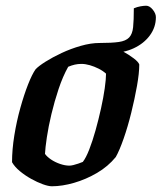

<svg xmlns="http://www.w3.org/2000/svg" viewBox="-20 -650 564 670"><path d="M161 0Q149 0 129.5 -7Q110 -14 88.5 -26Q67 -38 49 -53Q31 -68 22 -84Q22 -128 30 -177.5Q38 -227 51 -273.5Q64 -320 78 -355.5Q92 -391 104 -408Q114 -419 138.5 -434.5Q163 -450 195 -465Q227 -480 262 -490Q297 -500 327 -500Q342 -500 363.5 -492Q385 -484 407.5 -471.5Q430 -459 446.5 -446.5Q463 -434 466 -425Q466 -395 458 -350Q450 -305 438 -256.5Q426 -208 411.5 -166.5Q397 -125 384 -102Q357 -69 318.5 -46.5Q280 -24 238.5 -12Q197 0 161 0ZM222 -72Q228 -72 236 -74Q244 -76 253 -79Q262 -82 269 -85Q280 -99 291.5 -128.5Q303 -158 313.5 -195.5Q324 -233 332.5 -271.5Q341 -310 345.5 -342Q350 -374 350 -393Q339 -403 324 -410.5Q309 -418 293.5 -422.5Q278 -427 264 -427Q252 -427 241 -424.5Q230 -422 218 -417Q199 -383 184.5 -339.5Q170 -296 159.5 -252Q149 -208 143.5 -171Q138 -134 137 -113Q144 -103 158 -93.5Q172 -84 189.5 -78Q207 -72 222 -72ZM366 -465Q357 -465 347 -467Q337 -469 327 -473V-500Q370 -500 394.5 -503.5Q419 -507 430.5 -519Q442 -531 444.5 -555Q447 -579 447 -621Q459 -626 470.5 -628Q482 -630 490 -630Q502 -630 513 -616.5Q524 -603 524 -590Q524 -555 503 -526.5Q482 -498 446.5 -481.5Q411 -465 366 -465Z"/></svg>

Font: Texturina Medium 12pt
Style: Bold Italic
Weight: 700
Italic angle: -11°
Version: Version 1.002